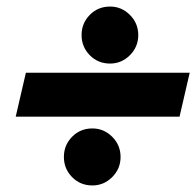

<svg xmlns="http://www.w3.org/2000/svg" viewBox="-20 -550 599 586"><path d="M316 -530Q351 -530 376.5 -504.5Q402 -479 402 -443Q402 -407 376.5 -381.5Q351 -356 316 -356Q279 -356 254 -381.5Q229 -407 229 -443Q229 -479 254 -504.5Q279 -530 316 -530ZM262 -158Q297 -158 322.5 -132.5Q348 -107 348 -71Q348 -35 322.5 -9.5Q297 16 262 16Q225 16 200 -9.5Q175 -35 175 -71Q175 -107 200 -132.5Q225 -158 262 -158ZM59 -328H559L528 -194H28Z"/></svg>

Font: Arvo
Style: Bold Italic
Weight: 700
Italic angle: -13°
Designer: Anton Koovit (Cyrillic Expansion: Cyreal)
Foundry: Anton Koovit, Yassin Baggar
Version: Version 3.000